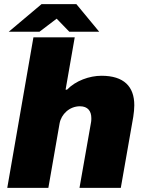

<svg xmlns="http://www.w3.org/2000/svg" viewBox="-20 -905 707 925"><path d="M22 -752H170L253 -815L314 -752H458L348 -885H180ZM15 0H213L267 -310C275 -355 315 -393 365 -393C403 -393 420 -370 420 -336C420 -330 420 -324 419 -318L363 0H562L622 -342C625 -362 627 -380 627 -398C627 -488 577 -540 469 -540C411 -540 344 -516 303 -473H296L340 -725H141Z"/></svg>

Font: Archivo Black
Style: Italic
Weight: 900
Italic angle: -10°
Designer: Hector Gatti
Foundry: Omnibus-Type
Version: Version 2.001